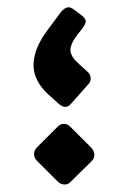

<svg xmlns="http://www.w3.org/2000/svg" viewBox="-20 -490 342 524"><path d="M173 -206Q159 -190 140 -207L112 -232Q70 -271 71.5 -315.5Q73 -360 112 -411L147 -458Q157 -469 165 -470Q173 -471 183 -463L204 -447Q215 -438 214 -431Q213 -424 206 -414L191 -395Q170 -367 172.5 -350Q175 -333 196 -315L219 -294Q227 -287 227.5 -277Q228 -267 221 -260ZM173 6Q166 14 155.5 13.5Q145 13 137 5L81 -51Q73 -59 73 -69.5Q73 -80 81 -88L137 -144Q145 -152 154.5 -152Q164 -152 172 -144L228 -88Q237 -79 237.5 -68.5Q238 -58 230 -50Z"/></svg>

Font: Rubik Medium
Style: Regular
Weight: 500
Designer: Hubert and Fischer
Foundry: Hubert and Fischer
Version: Version 2.300; ttfautohint (v1.8.4.7-5d5b);gftools[0.9.30]